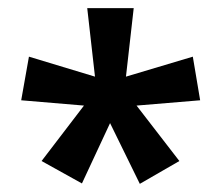

<svg xmlns="http://www.w3.org/2000/svg" viewBox="-20 -781 543 471"><path d="M308 -761 289 -593 453 -642 471 -535 315 -522 420 -386 323 -330 250 -479 181 -331 82 -386 186 -522 32 -535 51 -642 213 -593 194 -761Z"/></svg>

Font: Noto Sans Arabic UI SmCn SmBd
Style: Regular
Weight: 600
Width: 4
Designer: Monotype Design Team, Nadine Chahine and Nizar Qandah
Foundry: Monotype Imaging Inc.
Version: Version 2.010; ttfautohint (v1.8.4.7-5d5b)